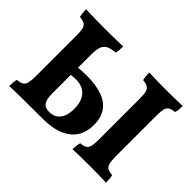

<svg xmlns="http://www.w3.org/2000/svg" viewBox="-131 -941 1206 1206"><g transform="rotate(45 472.0 -338.0)"><path d="M42.4 3Q42.4 -15.2 43.9 -31.2Q45.5 -47.1 49 -58.3Q76 -60.3 90.7 -68.5Q105.5 -76.8 111.2 -98.9Q116.9 -120.9 116.9 -163.6V-518.7Q116.9 -558.5 111.7 -578.5Q106.5 -598.6 92 -606.9Q77.5 -615.2 50 -617.7Q46.5 -629.4 44.7 -644.8Q42.9 -660.3 42.9 -679Q77 -678 123.2 -677Q169.5 -676 213.4 -676Q241.5 -676 271.6 -676.5Q301.6 -677 328.7 -677.5Q355.7 -678 372.8 -679Q372.8 -662.9 371.5 -646.6Q370.3 -630.4 365.7 -617.7Q329 -615.7 307.1 -605.1Q285.3 -594.5 275.8 -570.4Q266.3 -546.4 266.3 -502.9V-158.9Q266.3 -118.7 274.1 -96.9Q281.9 -75.1 297.3 -67.2Q312.8 -59.2 335.1 -59.2Q381.8 -59.2 407.3 -91.5Q432.8 -123.8 432.8 -182Q432.8 -222.8 422.5 -249.9Q412.1 -277 394.9 -293Q377.6 -309 356.2 -316Q334.9 -323 313.4 -323Q303.9 -323 287.6 -322Q271.2 -321 255.3 -318.5V-382.4Q274.6 -384.9 293.8 -386.4Q312.9 -387.9 338 -387.9Q419 -387.9 475.5 -368.8Q531.9 -349.7 561.9 -308Q591.9 -266.4 591.9 -198.3Q591.9 -139.8 564.9 -95.1Q537.8 -50.4 480.5 -25.2Q423.2 0 332 0Q278 0 236 0Q194 0 160.4 0.5Q126.8 1 98.4 1.5Q69.9 2 42.4 3ZM678.2 -518.7Q678.2 -558.5 673 -578.5Q667.7 -598.6 653.3 -606.9Q638.8 -615.2 611.3 -617.7Q607.7 -629.4 606 -646.1Q604.2 -662.9 604.2 -679Q622.1 -678 648.7 -677.5Q675.2 -677 704.1 -676.5Q732.9 -676 755.5 -676Q778.5 -676 804.8 -676.5Q831 -677 856.3 -677.5Q881.5 -678 901.5 -679Q901.5 -662.3 900.5 -647.2Q899.5 -632 894.4 -617.7Q867.9 -615.7 853.2 -607.4Q838.5 -599.2 833 -578.8Q827.5 -558.5 827.5 -518.7V-158.3Q827.5 -118.5 833.3 -97.4Q839 -76.3 853.7 -68.3Q868.4 -60.3 895 -58.3Q898.5 -47.7 900 -30.9Q901.5 -14.1 901.5 3Q875.7 1 838.7 0.5Q801.7 0 760.7 0Q719.7 0 677.3 0.5Q634.9 1 604.2 3Q604.2 -13.1 606.2 -30.1Q608.3 -47.1 611.8 -58.3Q638.8 -60.3 653.3 -68.3Q667.7 -76.3 673 -97.4Q678.2 -118.5 678.2 -158.3Z"/></g></svg>

Font: Vollkorn
Style: Regular
Weight: 400
Designer: Friedrich Althausen
Foundry: Friedrich Althausen
Version: Version 5.001